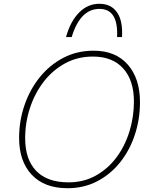

<svg xmlns="http://www.w3.org/2000/svg" viewBox="-20 -988 803 1015"><path d="M337 7Q215 7 148 -64Q81 -135 81 -259Q81 -349 109.5 -432Q138 -515 190.5 -580Q243 -645 315 -682.5Q387 -720 475 -720Q591 -720 655.5 -646.5Q720 -573 720 -448Q720 -358 693 -276Q666 -194 615.5 -130.5Q565 -67 494.5 -30Q424 7 337 7ZM342 -24Q422 -24 486 -59.5Q550 -95 595 -155Q640 -215 664 -292Q688 -369 688 -451Q688 -563 631.5 -626Q575 -689 471 -689Q390 -689 324 -653Q258 -617 211 -556Q164 -495 138.5 -417.5Q113 -340 113 -257Q113 -145 171.5 -84.5Q230 -24 342 -24ZM599 -792Q606 -941 506 -941Q404 -941 359 -792H329Q352 -875 398 -921.5Q444 -968 505 -968Q567 -968 598.5 -923Q630 -878 625 -792Z"/></svg>

Font: Livvic Thin
Style: Italic
Weight: 250
Italic angle: -10°
Designer: Jacques Le Bailly, Baron von Fonthausen
Version: Version 1.001; ttfautohint (v1.8.2)